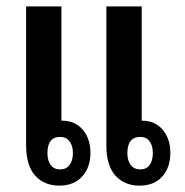

<svg xmlns="http://www.w3.org/2000/svg" viewBox="-20 -575 582 603"><path d="M166 8Q119 8 90.5 -23.5Q62 -55 62 -119V-555H173V-196H175Q216 -196 240 -167.5Q264 -139 264 -95Q264 -49 238 -20.5Q212 8 166 8ZM418 8Q371 8 342.5 -23.5Q314 -55 314 -119V-555H425V-196H426Q467 -196 491 -167.5Q515 -139 515 -95Q515 -49 489.5 -20.5Q464 8 418 8ZM169 -43Q188 -43 198.5 -57Q209 -71 209 -94Q209 -117 198.5 -131Q188 -145 169 -145Q129 -145 129 -94Q129 -71 139 -57Q149 -43 169 -43ZM421 -43Q440 -43 450 -57Q460 -71 460 -94Q460 -117 450 -131Q440 -145 421 -145Q380 -145 380 -94Q380 -71 390.5 -57Q401 -43 421 -43Z"/></svg>

Font: Noto Sans Thai Looped Condensed SemiBold
Style: Regular
Weight: 600
Width: 3
Designer: Sasikarn Vongin, Ben Mitchell
Foundry: The Fontpad Ltd
Version: Version 1.001; ttfautohint (v1.8.4.7-5d5b)